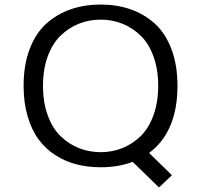

<svg xmlns="http://www.w3.org/2000/svg" viewBox="-20 -726 890 846"><path d="M424 11Q367 11 317.2 -1.8Q267.5 -14.5 224.2 -42.2Q181 -70 150.2 -111.5Q119.5 -153 101.8 -213.2Q84 -273.5 84 -348Q84 -440 110.8 -510.2Q137.5 -580.5 184.8 -622.5Q232 -664.5 292.2 -685.2Q352.5 -706 424 -706Q495 -706 554.8 -685.2Q614.5 -664.5 661.5 -622.5Q708.5 -580.5 735.2 -510.2Q762 -440 762 -348Q762 -145.5 637 -52L737.5 46L680.5 100L564.5 -13Q502 11 424 11ZM424 -55.5Q474.5 -55.5 519.2 -73.5Q564 -91.5 599.8 -126.2Q635.5 -161 656.2 -218.2Q677 -275.5 677 -348Q677 -420.5 656.2 -477.5Q635.5 -534.5 599.8 -569Q564 -603.5 519.2 -621.5Q474.5 -639.5 424 -639.5Q372.5 -639.5 327.5 -621.5Q282.5 -603.5 246.8 -568.8Q211 -534 190.2 -477.2Q169.5 -420.5 169.5 -348Q169.5 -275 190.2 -218Q211 -161 246.8 -126.2Q282.5 -91.5 327.5 -73.5Q372.5 -55.5 424 -55.5Z"/></svg>

Font: League Mono Wide Light
Style: Regular
Weight: 300
Width: 8
Designer: Tyler Finck
Foundry: The League of Moveable Type / Tyler Finck
Version: Version 2.210